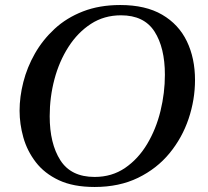

<svg xmlns="http://www.w3.org/2000/svg" viewBox="-20 -731 828 765"><path d="M757 -412Q757 -334 731.5 -258Q706 -182 655.5 -120.5Q605 -59 530 -22.5Q455 14 357 14Q272 14 214.5 -13Q157 -40 122.5 -85Q88 -130 73 -183.5Q58 -237 58 -290Q58 -345 73 -404Q88 -463 119 -517.5Q150 -572 197.5 -616Q245 -660 310.5 -685.5Q376 -711 459 -711Q560 -711 626 -672.5Q692 -634 724.5 -566.5Q757 -499 757 -412ZM637 -433Q637 -541 595.5 -605.5Q554 -670 462 -670Q395 -670 342.5 -636Q290 -602 253 -544.5Q216 -487 197 -415.5Q178 -344 178 -268Q178 -159 220.5 -92.5Q263 -26 357 -26Q426 -26 478.5 -62Q531 -98 566.5 -157.5Q602 -217 619.5 -289Q637 -361 637 -433Z"/></svg>

Font: Tiro Devanagari Sanskrit
Style: Italic
Weight: 400
Italic angle: -11°
Designer: Devanagari: John Hudson & Fiona Ross, assisted by Paul Hanslow. Latin: John Hudson with Paul Hanslow, assisted by Kaja S
Foundry: Tiro Typeworks Ltd.
Version: Version 1.52